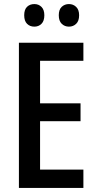

<svg xmlns="http://www.w3.org/2000/svg" viewBox="-20 -924 476 944"><path d="M390 0H73V-714H390V-625H177V-416H376V-328H177V-90H390ZM99 -849Q99 -877 113 -890.5Q127 -904 149 -904Q170 -904 184 -890Q198 -876 198 -849Q198 -821 184 -807Q170 -793 149 -793Q127 -793 113 -807Q99 -821 99 -849ZM269 -849Q269 -877 283.5 -890.5Q298 -904 319 -904Q340 -904 354.5 -890Q369 -876 369 -849Q369 -821 354.5 -807Q340 -793 319 -793Q298 -793 283.5 -807Q269 -821 269 -849Z"/></svg>

Font: Avrile Sans Condensed Medium
Style: Regular
Weight: 500
Width: 3
Designer: Monotype Design Team
Foundry: Monotype Imaging Inc.
Version: Version 2.001;September 10, 2019;FontCreator 11.5.0.2425 64-